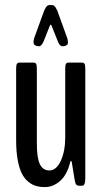

<svg xmlns="http://www.w3.org/2000/svg" viewBox="-20 -741 409 766"><path d="M136.7 -556.6Q121.6 -556.6 121.6 -560.5Q113.8 -561 113.8 -573.7Q113.8 -579.1 115.7 -586.9L150.9 -684.1Q162.6 -720.7 176.3 -720.7H188.5Q202.1 -720.7 213.9 -684.1L249 -586.9Q251 -578.1 251 -571.8Q251 -561 243.7 -560.5Q243.7 -556.6 228.5 -556.6Q218.3 -556.6 210.4 -576.7L187.5 -634.3Q184.6 -642.6 182.1 -642.6Q179.7 -642.6 177.2 -634.3L154.3 -576.7Q145.5 -556.6 136.7 -556.6ZM159.2 5.4Q139.2 5.4 123.3 0.7Q107.4 -3.9 92.3 -16.4Q77.1 -28.8 66.9 -49.3Q56.6 -69.8 50.5 -103.3Q44.4 -136.7 44.4 -181.6V-467.3Q44.4 -481.9 47.6 -486.6Q50.8 -491.2 57.1 -491.2H114.7Q120.6 -491.2 123.8 -486.6Q127 -481.9 127 -467.3V-168.5Q127 -110.4 139.2 -85.7Q151.4 -61 176.8 -61Q205.1 -61 222.7 -99.9Q240.2 -138.7 240.2 -190.4V-467.3Q240.2 -481.9 243.4 -486.6Q246.6 -491.2 252.9 -491.2H307.6Q314 -491.2 317.1 -486.6Q320.3 -481.9 320.3 -467.3V-29.8Q320.3 0 308.1 0H295.4Q288.6 0 284.4 -4.4Q280.3 -8.8 277.8 -23.4L266.6 -92.8Q265.1 -99.1 263.2 -99.1Q261.2 -99.1 259.8 -93.3Q247.6 -43.5 219.7 -19Q191.9 5.4 159.2 5.4Z"/></svg>

Font: BenchNine
Style: Bold
Weight: 700
Version: Version 1 ; ttfautohint (v0.92.18-e454-dirty) -l 8 -r 50 -G 